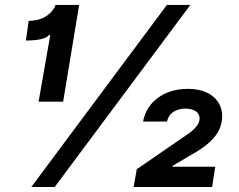

<svg xmlns="http://www.w3.org/2000/svg" viewBox="-20 -747 956 767"><path d="M198.5 0H105.1L646.7 -727.3H740.4ZM232.2 -340.9H134.2L180.8 -607.2H176.5Q157.7 -585.2 83.5 -585.2L94.5 -663.7Q140.3 -664.4 168 -684.7Q195.7 -705.3 201.7 -727.3H296.2ZM827.4 0H513.8L526.3 -71L712.7 -199.2Q725.5 -207.7 736.3 -215.7Q747.2 -223.7 755.5 -231.9Q763.8 -240.1 769.4 -248.6Q774.9 -257.1 776.6 -266.7L777.3 -273.8Q777.3 -283.7 772.9 -291.2Q768.5 -298.7 760.8 -303.4Q753.2 -308.2 742.5 -310.7Q731.9 -313.2 719.8 -313.2Q695 -313.2 674.4 -301.1Q653.8 -288.7 647 -261.4H551.5Q563.2 -322.1 611.9 -356.9Q660.2 -392 730.5 -392Q764.2 -392 790 -383.5Q815.7 -375 832.9 -360.1Q850.1 -345.2 858.8 -325.5Q867.5 -305.8 867.5 -283.4Q867.5 -260.7 859.9 -239.2Q852.3 -217.7 833.1 -195.3Q804 -160.9 734.4 -122.9L669.7 -84.5L669 -81H839.8Z"/></svg>

Font: Linik Sans
Style: Bold Italic
Weight: 700
Italic angle: 9°
Designer: Fonts by Rasmus Andersson / Changes by Cristiano Sobral with parts from Marc Monis
Foundry: rsms
Version: Version 3.020; ttfautohint (v1.6)